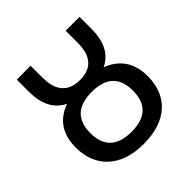

<svg xmlns="http://www.w3.org/2000/svg" viewBox="-189 -866 1027 1027"><g transform="rotate(-45 324.5 -352.0)"><path d="M324 10C502 10 596 -85 596 -233C596 -332 549 -400 462 -432C531 -465 562 -530 562 -625V-714H457V-622C457 -526 416 -473 325 -473C235 -473 192 -527 192 -622V-714H87V-624C87 -530 118 -466 186 -432C100 -402 53 -336 53 -233C53 -86 151 10 324 10ZM324 -82C214 -82 163 -136 163 -233C163 -330 213 -384 324 -384C435 -384 485 -331 485 -233C485 -136 435 -82 324 -82Z"/></g></svg>

Font: Noto Sans SemiCondensed Medium
Style: Regular
Weight: 500
Width: 4
Designer: Monotype Design Team
Foundry: Monotype Imaging Inc.
Version: Version 2.013